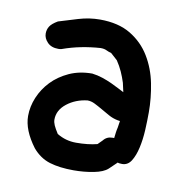

<svg xmlns="http://www.w3.org/2000/svg" viewBox="-58 -469 534 550"><g transform="rotate(10 209.0 -194.0)"><path d="M296.9 -136.7 290 -137.7Q275.4 -140.6 263.2 -147.5Q251 -154.3 239.3 -161.1Q227.5 -168 216.8 -173.3Q206.1 -178.7 195.3 -178.7Q161.1 -174.8 136.2 -155.3Q111.3 -135.7 111.3 -108.4Q111.3 -100.6 115.2 -91.8Q119.1 -83 127.9 -69.3Q153.3 -53.7 183.6 -53.7Q218.8 -53.7 245.1 -60.5L257.8 -73.2Q267.6 -85.9 284.2 -85.9H289.1Q290 -93.8 291 -101.6Q292 -109.4 293.9 -117.2ZM311.5 -18.6 289.1 2.9Q276.4 14.6 248.5 20Q220.7 25.4 190.4 25.4Q149.4 25.4 120.6 16.6Q91.8 7.8 70.3 -17.6Q35.2 -64.5 35.2 -105.5Q35.2 -132.8 46.4 -159.7Q57.6 -186.5 78.1 -208Q98.6 -229.5 128.4 -243.2Q158.2 -256.8 195.3 -256.8Q210.9 -254.9 225.6 -250Q240.2 -245.1 252.9 -239.3Q265.6 -233.4 275.9 -228Q286.1 -222.7 292 -219.7L286.1 -246.1Q281.2 -261.7 274.4 -276.9Q267.6 -292 257.8 -306.6L238.3 -324.2Q230.5 -326.2 223.6 -329.6Q216.8 -333 206.1 -333Q177.7 -331.1 150.4 -325.7Q123 -320.3 95.7 -310.5Q92.8 -309.6 86.9 -309.6Q66.4 -309.6 55.2 -321.3Q43.9 -333 43.9 -346.7Q43.9 -358.4 49.8 -367.7Q55.7 -377 72.3 -386.7Q97.7 -394.5 128.4 -403.8Q159.2 -413.1 190.4 -413.1Q244.1 -413.1 279.8 -391.6Q315.4 -370.1 336.4 -335.4Q357.4 -300.8 365.7 -258.8Q374 -216.8 374 -175.8Q374 -151.4 372.6 -123.5Q371.1 -95.7 365.7 -71.8Q360.4 -47.9 350.6 -32.2Q340.8 -16.6 324.2 -16.6Q320.3 -16.6 316.4 -17.1Q312.5 -17.6 311.5 -18.6Z"/></g></svg>

Font: Single Day
Style: Regular
Weight: 400
Designer: DXKorea
Foundry: DXKorea
Version: Version 1.00